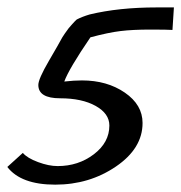

<svg xmlns="http://www.w3.org/2000/svg" viewBox="-34 -503 491 520"><path d="M-14.2 -50.8 27.8 -88.9Q40 -74.7 69.1 -64Q98.1 -53.2 122.1 -53.2Q178.2 -53.2 220.2 -85.2Q262.2 -117.2 262.2 -163.1Q262.2 -195.3 225.1 -216.1Q188 -236.8 128.9 -236.8Q69.8 -236.8 69.8 -272.9Q69.8 -289.1 98.4 -338.1Q127 -387.2 130.4 -394Q133.8 -400.9 141.4 -411.9Q148.9 -422.9 151.9 -426.5Q154.8 -430.2 161.9 -438Q168.9 -445.8 173.8 -450.2Q189 -458 209 -463.9Q288.1 -482.9 390.1 -482.9H437L433.1 -421.9Q419.9 -422.9 372.6 -422.9Q325.2 -422.9 292.5 -418.9Q259.8 -415 210.9 -401.9Q152.8 -316.9 140.1 -282.2Q167 -285.2 188 -285.2Q255.9 -285.2 304 -252.2Q352.1 -219.2 352.1 -169.9Q352.1 -101.1 280 -52Q208 -2.9 115.5 -2.9Q22.9 -2.9 -14.2 -50.8Z"/></svg>

Font: Marck Script
Style: Regular
Weight: 400
Designer: Denis Masharov, Marck Fogel
Foundry: Denis Masharov
Version: Version 1.002